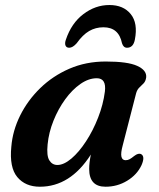

<svg xmlns="http://www.w3.org/2000/svg" viewBox="-20 -714 619 746"><path d="M457 -150Q448.5 -119 451.8 -105.2Q455 -91.5 468 -91.5Q476.5 -91.5 483.8 -95.5Q491 -99.5 501.5 -108Q517.5 -120.5 528.5 -115Q544.5 -106 530 -72.5Q512.5 -35 474.2 -11.8Q436 11.5 390 11.5Q326.5 11.5 326.5 -57.5Q326.5 -69.5 328 -82.8Q329.5 -96 333 -113.5Q253 11.5 135 11.5Q78.5 11.5 47.2 -26Q16 -63.5 24 -144Q29 -206 58.2 -265Q87.5 -324 136.2 -371.5Q185 -419 249.5 -447Q314 -475 391 -475Q476 -475 513.2 -458Q550.5 -441 548 -413.5Q546 -398.5 538 -390.2Q530 -382 521.5 -374Q513 -366 509 -352ZM165 -153Q160.5 -108.5 171.8 -90.8Q183 -73 203 -73Q228 -73 257.5 -98Q287 -123 314.2 -164.8Q341.5 -206.5 361.2 -257Q381 -307.5 387.5 -358Q394 -410 356 -410Q324.5 -410 292.5 -387.8Q260.5 -365.5 233.2 -328Q206 -290.5 187.8 -245Q169.5 -199.5 165 -153ZM382 -608Q351.5 -608 326.5 -593.5Q301.5 -579 278 -546Q262.5 -528.5 249 -528.5Q238 -528.5 234.5 -537.2Q231 -546 236 -560Q257.5 -624 304 -659.2Q350.5 -694.5 405 -694.5Q459.5 -694.5 488 -659.2Q516.5 -624 504 -560Q498 -528.5 473.5 -528.5Q459.5 -528.5 454 -546Q441.5 -608 382 -608Z"/></svg>

Font: Fraunces 9pt Soft SemiBold
Style: Italic
Weight: 600
Italic angle: -16°
Version: Version 1.000;[b76b70a41]